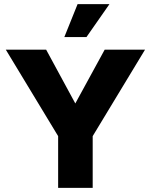

<svg xmlns="http://www.w3.org/2000/svg" viewBox="-20 -908 729 928"><path d="M428 0V-250L681 -668H486L344 -408L203 -668H8L261 -250V0ZM398 -729 509 -888H355L291 -729Z"/></svg>

Font: Celebes ExtraBold
Style: Regular
Weight: 800
Designer: Anugrah Pasau
Foundry: Lafontype
Version: Version 1.000